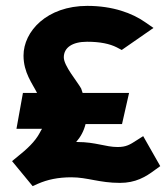

<svg xmlns="http://www.w3.org/2000/svg" viewBox="-20 -610 569 653"><path d="M109 15C141 1 177 -7 223 -7C277 -7 318 12 388 12C441 12 475 -8 507 -32L525 -45L467 -147L445 -133C422 -118 409 -110 380 -110C339 -110 305 -127 244 -127H239C254 -144 265 -164 271 -188H395L419 -294H261C260 -298 258 -304 256 -309C242 -334 197 -386 197 -415C197 -448 226 -468 276 -468C321 -468 353 -461 377 -449L394 -440L502 -515L473 -535C430 -565 364 -590 277 -590C139 -590 60 -503 60 -421C60 -363 90 -326 106 -294H58L36 -172H123C121 -169 118 -164 115 -158C99 -128 72 -103 38 -76L21 -62L91 23Z"/></svg>

Font: Charger
Style: Hemi
Weight: 900
Designer: Jasper
Foundry: Cannot Into Space Fonts
Version: Version 0.99